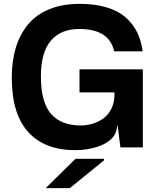

<svg xmlns="http://www.w3.org/2000/svg" viewBox="-20 -764 817 995"><path d="M191.9 -368.2Q191.9 -233.9 244.4 -173.8Q296.9 -113.8 398.9 -113.8Q431.6 -113.8 462.2 -123.5Q492.7 -133.3 517.8 -152.1Q543 -170.9 558.1 -202.4Q573.2 -233.9 573.2 -272.9V-285.2H392.1V-404.8H720.2V0H604L588.9 -119.1Q584 -75.2 567.9 -56.2Q540.5 -22 486.3 -3.9Q432.1 14.2 370.1 14.2Q211.4 14.2 126.2 -79.8Q41 -173.8 41 -361.8Q41 -446.3 61.5 -515.1Q82 -584 124 -635.7Q166 -687.5 234.4 -715.8Q302.7 -744.1 393.1 -744.1Q471.2 -744.1 531 -726.3Q590.8 -708.5 629.4 -675.3Q668 -642.1 689.9 -598.1Q711.9 -554.2 719.2 -498H571.8Q545.9 -613.8 391.1 -613.8Q294.4 -613.8 243.2 -552.7Q191.9 -491.7 191.9 -368.2ZM216.8 210.9 371.1 59.1H519V66.9L341.8 210.9Z"/></svg>

Font: Nacelle Bold
Style: Regular
Weight: 700
Designer: Sora Sagano
Foundry: Sora Sagano
Version: Version 1.000;FEAKit 1.0